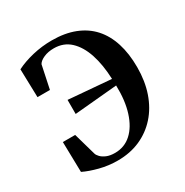

<svg xmlns="http://www.w3.org/2000/svg" viewBox="-131 -636 729 756"><g transform="rotate(-30 233.5 -258.0)"><path d="M193 12Q151.5 12 111.8 1.8Q72 -8.5 44.5 -22L41.5 -159.5H97.5L126.5 -57.5Q128.5 -50.5 137 -41.5Q145.5 -32.5 160.8 -26Q176 -19.5 198.5 -19.5Q242 -19.5 273 -47.8Q304 -76 320.2 -127.2Q336.5 -178.5 334.5 -247.5L140.5 -230V-294L333.5 -278Q331 -343.5 314.8 -392.5Q298.5 -441.5 268.8 -469.2Q239 -497 195 -497Q168.5 -497 148.8 -488.2Q129 -479.5 122 -467L100 -362.5H43.5L40 -491Q72.5 -507.5 115.5 -517.8Q158.5 -528 203.5 -528Q262.5 -528 307.2 -510.5Q352 -493 382 -459.8Q412 -426.5 427.2 -378.5Q442.5 -330.5 442.5 -269Q442.5 -205.5 424.8 -154Q407 -102.5 374 -65.5Q341 -28.5 295.2 -8.2Q249.5 12 193 12Z"/></g></svg>

Font: Merriweather 120pt
Style: Regular
Weight: 400
Version: Version 2.100